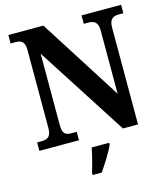

<svg xmlns="http://www.w3.org/2000/svg" viewBox="-133 -818 1002 1143"><g transform="rotate(-15 368.0 -246.5)"><path d="M26 0H270V-52H240C203 -52 183 -60 183 -117V-557L541 0H634V-597C634 -649 658 -662 692 -662H721V-714H477V-662H506C538 -662 564 -650 564 -601V-208L242 -714H26V-662H55C86 -662 113 -654 113 -601V-117C113 -60 87 -52 49 -52H26ZM295 208V221H351C381 178 423 113 440 71V61H332C324 106 307 167 295 208Z"/></g></svg>

Font: Noto Serif SemiCondensed
Style: Bold
Weight: 700
Width: 4
Designer: Monotype Design Team
Foundry: Monotype Imaging Inc.
Version: Version 2.015